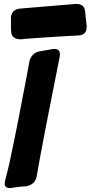

<svg xmlns="http://www.w3.org/2000/svg" viewBox="-20 -969 463 981"><path d="M115 -771C160 -774 208 -778 276 -782L384 -788C413 -791 423 -807 423 -834L415 -910C412 -939 395 -949 368 -949L80 -925C53 -922 36 -903 36 -878V-837C36 -828 36 -818 37 -809V-807C38 -778 61 -768 86 -768ZM59 -12C78 -15 94 -16 111 -17C140 -20 162 -39 167 -66L184 -161C203 -261 223 -369 242 -462C251 -505 259 -549 268 -593L285 -679C286 -682 286 -686 286 -691C286 -710 277 -719 258 -719C255 -719 252 -718 248 -718L184 -707C157 -703 135 -682 130 -654L114 -567C87 -422 59 -280 28 -135C21 -103 13 -73 6 -46C5 -39 4 -35 4 -31C4 -16 13 -8 30 -8C33 -8 36 -9 40 -9Z"/></svg>

Font: Bangerz
Style: Bold
Weight: 700
Designer: vernon adams
Foundry: Vernon Adams
Version: Version 2.10;December 28, 2023;FontCreator 13.0.0.2683 64-bi